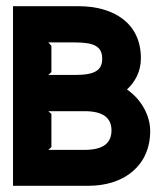

<svg xmlns="http://www.w3.org/2000/svg" viewBox="-20 -600 526 620"><path d="M22 0H265C383 0 465 -67 465 -177C465 -226 437 -279 390 -311C416 -335 435 -369 435 -412C435 -524 349 -580 233 -580H22ZM136 -116 146 -125V-232L136 -241H253C312 -241 340 -220 340 -179C340 -137 312 -116 253 -116ZM136 -358 146 -367V-452L136 -463H223C286 -463 310 -449 310 -410C310 -373 286 -358 223 -358Z"/></svg>

Font: Charger EcoBlack
Style: Black
Weight: 1000
Designer: Jasper
Foundry: Cannot Into Space Fonts
Version: Version 1.1